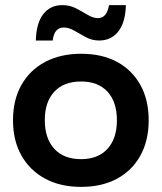

<svg xmlns="http://www.w3.org/2000/svg" viewBox="-20 -720 632 750"><path d="M296.7 10Q215.8 10 156.2 -22.1Q96.7 -54.2 63.8 -112.5Q30.8 -170.8 30.8 -250Q30.8 -330 63.8 -388.3Q96.7 -446.7 156.7 -478.3Q216.7 -510 296.7 -510Q378.3 -510 437.1 -478.3Q495.8 -446.7 528.3 -388.3Q560.8 -330 560.8 -250Q560.8 -170.8 528.3 -112.1Q495.8 -53.3 436.7 -21.7Q377.5 10 296.7 10ZM296.7 -98.3Q363.3 -98.3 400 -138.8Q436.7 -179.2 436.7 -250Q436.7 -321.7 400 -361.7Q363.3 -401.7 296.7 -401.7Q229.2 -401.7 192.1 -361.7Q155 -321.7 155 -250.8Q155 -179.2 192.1 -138.8Q229.2 -98.3 296.7 -98.3ZM120 -561.7Q121.7 -630 149.2 -665Q176.7 -700 223.3 -700Q252.5 -700 276.7 -687.5Q300.8 -675 322.1 -662.1Q343.3 -649.2 362.5 -649.2Q397.5 -649.2 405.8 -700H471.7Q470 -632.5 442.1 -597.1Q414.2 -561.7 367.5 -561.7Q340 -561.7 315.8 -574.6Q291.7 -587.5 270.4 -600Q249.2 -612.5 229.2 -612.5Q210.8 -612.5 200 -600.4Q189.2 -588.3 185.8 -561.7Z"/></svg>

Font: Funnel Display SemiBold
Style: Regular
Weight: 600
Designer: NORD ID, Kristian Moeller
Foundry: Dicotype
Version: Version 1.000